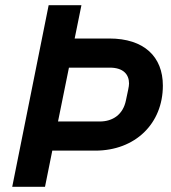

<svg xmlns="http://www.w3.org/2000/svg" viewBox="-20 -718 658 738"><path d="M153 0 181 -139H346C500 -139 606 -243 606 -389C606 -500 534 -570 400 -570H267L293 -698H167L27 0ZM245 -458H402C454 -458 476 -432 476 -397C476 -385 471 -366 464 -332C453 -278 414 -251 363 -251H203Z"/></svg>

Font: Braiins Sans SemiBold
Style: Italic
Weight: 600
Italic angle: -11.31°
Designer: Mike Abbink, Paul van der Laan, Pieter van Rosmalen, Jiri Chlebus, Lubos Buracinsky
Foundry: Bold Monday, Sudetype
Version: Version 1.000;hotconv 1.0.109;makeotfexe 2.5.65596